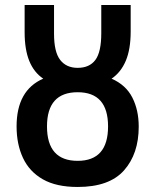

<svg xmlns="http://www.w3.org/2000/svg" viewBox="-20 -734 617 764"><path d="M289 10Q204 10 150.5 -20.5Q97 -51 71.5 -105.5Q46 -160 46 -231Q46 -375 152 -421Q115 -446 96.5 -491.5Q78 -537 78 -606V-714H195V-600Q195 -527 219.5 -495.5Q244 -464 289 -464Q336 -464 359.5 -495.5Q383 -527 383 -602V-714H500V-609Q500 -538 480.5 -492Q461 -446 424 -421Q481 -396 506.5 -346Q532 -296 532 -230Q532 -122 473.5 -56Q415 10 289 10ZM289 -94Q410 -94 410 -231Q410 -367 289 -367Q167 -367 167 -231Q167 -94 289 -94Z"/></svg>

Font: Noto Sans ExtraCondensed SemiBold
Style: Regular
Weight: 600
Width: 2
Designer: Monotype Design Team
Foundry: Monotype Imaging Inc.
Version: Version 2.013; ttfautohint (v1.8.4.7-5d5b)